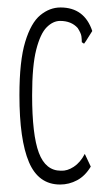

<svg xmlns="http://www.w3.org/2000/svg" viewBox="-20 -483 290 514"><path d="M141 11Q83 11 57.5 -49Q32 -109 32 -228Q32 -320 47.5 -371Q63 -422 88 -442.5Q113 -463 142 -463Q206 -463 227 -400L210 -373L205 -366L199 -370Q199 -377 198 -385.5Q197 -394 188 -408Q171 -427 141 -427Q122 -427 105 -410Q88 -393 77 -350Q66 -307 66 -228Q66 -122 84 -74Q102 -26 143 -26Q160 -25 177.5 -36.5Q195 -48 207 -71L223 -37Q208 -12 186.5 -0.5Q165 11 141 11Z"/></svg>

Font: Inconsolata UltraCondensed Light
Style: Regular
Weight: 300
Width: 1
Monospace: yes
Designer: Raph Levien, Cyreal, Brenton Simpson
Foundry: Raph Levien, Cyreal, Google
Version: Version 3.001; ttfautohint (v1.8.2.53-6de2)